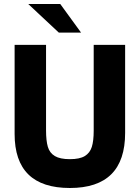

<svg xmlns="http://www.w3.org/2000/svg" viewBox="-20 -921 698 959"><path d="M53 -252V-697H210V-270Q210 -218 219 -187.5Q228 -157 254 -141.5Q280 -126 329 -126Q378 -126 403.5 -141.5Q429 -157 438.5 -187Q448 -217 448 -268V-697H605V-257Q605 18 329 18Q53 18 53 -252ZM121 -901H281L385 -758H274Z"/></svg>

Font: Hanken Grotesk Black
Style: Regular
Weight: 900
Designer: Alfredo Marco Pradil
Foundry: Hanken Design Co.
Version: Version 3.014